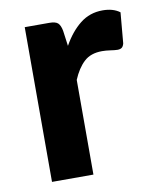

<svg xmlns="http://www.w3.org/2000/svg" viewBox="-66 -578 509 630"><g transform="rotate(-10 188.5 -263.0)"><path d="M57 0V-515.5H138.5Q159.5 -515.5 167.5 -508Q175.5 -500.5 179 -482L186 -430.5Q210.5 -474.5 242.8 -500Q275 -525.5 318 -525.5Q353 -525.5 375 -509L366 -407Q363.5 -397 358.2 -393.2Q353 -389.5 344 -389.5Q336 -389.5 321 -391.8Q306 -394 293 -394Q255 -394 232.8 -373.2Q210.5 -352.5 195 -315.5V0Z"/></g></svg>

Font: Lato Heavy
Style: Regular
Weight: 800
Designer: Lukasz Dziedzic
Foundry: tyPoland Lukasz Dziedzic
Version: Version 2.007; 2014-02-27